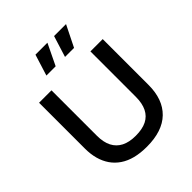

<svg xmlns="http://www.w3.org/2000/svg" viewBox="-242 -1039 1203 1203"><g transform="rotate(-45 359.5 -438.0)"><path d="M360 13Q303 13 258 1.5Q213 -10 179 -33Q145 -56 122.5 -88.5Q100 -121 88.5 -162.5Q77 -204 77 -254V-660H187V-258Q187 -200 206.5 -162Q226 -124 264 -104.5Q302 -85 359 -85Q418 -85 456 -104Q494 -123 513 -161.5Q532 -200 532 -258V-660H641V-254Q641 -126 569.5 -56.5Q498 13 360 13ZM312 -748H230L274 -889H380ZM475 -748H395L439 -889H545Z"/></g></svg>

Font: Bricolage Grotesque 96pt ExtraBold Medium
Style: Regular
Weight: 500
Version: Version 1.001;gftools[0.9.33.dev8+g029e19f]